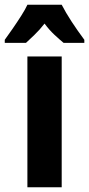

<svg xmlns="http://www.w3.org/2000/svg" viewBox="-59 -786 374 806"><path d="M200 0H56V-549H200ZM200 -766Q217 -733 241.5 -695.5Q266 -658 295 -619V-606H208Q191 -620 169.5 -640Q148 -660 128 -687Q107 -660 85 -639Q63 -618 50 -606H-39V-619Q-25 -638 -6 -665.5Q13 -693 30.5 -720.5Q48 -748 56 -766Z"/></svg>

Font: Noto Sans Tamil ExtraCondensed ExtraBold
Style: Regular
Weight: 800
Width: 2
Designer: Jelle Bosma - Monotype Design Team
Foundry: Monotype Imaging Inc.
Version: Version 2.004; ttfautohint (v1.8.4.7-5d5b)